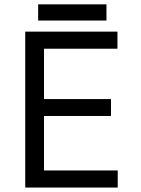

<svg xmlns="http://www.w3.org/2000/svg" viewBox="-20 -842 632 862"><path d="M93.3 -700H507.3V-623.3H177.5V-397.2H478.3V-321.3H177.5V-76.7H508.5V0H93.3ZM151.3 -822.5H458V-749.8H151.3Z"/></svg>

Font: Oak Sans Light
Style: Regular
Weight: 400
Designer: Erik Kennedy, Walven
Foundry: Erik Kennedy, Walven
Version: Version 1.100;Glyphs 3.1.2 (3151)